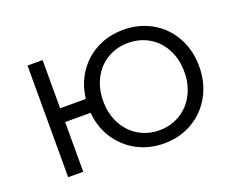

<svg xmlns="http://www.w3.org/2000/svg" viewBox="-91 -687 1047 850"><g transform="rotate(-20 432.5 -262.5)"><path d="M814 -263Q814 -186 780 -125Q746 -64 686.5 -29.5Q627 5 553 5Q483 5 426 -25.5Q369 -56 333.5 -110Q298 -164 292 -234H172V0H101V-526H172V-299H293Q301 -367 336.5 -419.5Q372 -472 428 -501Q484 -530 553 -530Q627 -530 686.5 -496Q746 -462 780 -401Q814 -340 814 -263ZM744 -263Q744 -323 719 -370Q694 -417 650.5 -442.5Q607 -468 553 -468Q499 -468 455.5 -442.5Q412 -417 387 -370Q362 -323 362 -263Q362 -203 387 -156Q412 -109 455.5 -83Q499 -57 553 -57Q607 -57 650.5 -83Q694 -109 719 -156Q744 -203 744 -263Z"/></g></svg>

Font: Montserrat-Regular
Style: Regular
Weight: 400
Version: Version 7.200